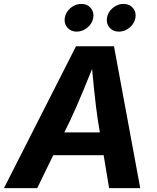

<svg xmlns="http://www.w3.org/2000/svg" viewBox="-42 -965 808 985"><path d="M-21.6 0 347.9 -727.5H542.8L677.4 0H517.7L459.5 -351Q450 -416.5 441.4 -498.6Q432.8 -580.8 424.7 -676.2H457.1Q419.1 -582.8 385.4 -500.9Q351.6 -418.9 319.8 -351L149 0ZM161.8 -168.8 181 -285.8H569.1L549.8 -168.8ZM567.9 -802.7Q537.7 -802.7 519.8 -823.6Q502 -844.5 506.8 -873.9Q511.6 -903.4 536.5 -924.2Q561.4 -945 591.7 -945Q621.9 -945 639.8 -924.2Q657.7 -903.4 652.8 -873.9Q648 -844.5 623 -823.6Q598.1 -802.7 567.9 -802.7ZM351.5 -802.7Q321.3 -802.7 303.4 -823.6Q285.6 -844.5 290.4 -873.9Q295.2 -903.4 320.1 -924.2Q345 -945 375.3 -945Q405.5 -945 423.4 -924.2Q441.3 -903.4 436.5 -873.9Q431.6 -844.5 406.7 -823.6Q381.7 -802.7 351.5 -802.7Z"/></svg>

Font: Inter
Style: Italic
Weight: 400
Italic angle: -9.3988°
Designer: Rasmus Andersson
Foundry: rsms
Version: Version 4.001;git-66647c0bb